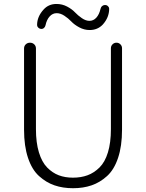

<svg xmlns="http://www.w3.org/2000/svg" viewBox="-20 -946 744 978"><path d="M102.5 -285.2V-699.2Q102.5 -711.9 111.3 -720.2Q120.1 -728.5 132.8 -728.5Q145.5 -728.5 154.3 -720.2Q163.1 -711.9 163.1 -699.2V-288.1Q163.1 -219.7 178.2 -169.9Q193.4 -120.1 220.2 -92.8Q247.1 -65.4 279.3 -53.2Q311.5 -41 351.6 -41Q392.6 -41 425.8 -53.2Q459 -65.4 486.8 -92.8Q514.6 -120.1 529.8 -169.9Q544.9 -219.7 544.9 -288.1V-700.2Q544.9 -711.9 553.2 -720.2Q561.5 -728.5 573.2 -728.5Q585 -728.5 593.3 -720.2Q601.6 -711.9 601.6 -700.2V-285.2Q601.6 -202.1 581.5 -142.1Q561.5 -82 525.4 -49.3Q489.3 -16.6 446.8 -2Q404.3 12.7 352.1 12.7Q299.8 12.7 257.3 -2Q214.8 -16.6 178.7 -49.3Q142.6 -82 122.6 -142.1Q102.5 -202.1 102.5 -285.2ZM436.5 -793Q409.2 -793 383.8 -806.6Q358.4 -820.3 343.3 -836.4Q328.1 -852.5 308.1 -865.7Q288.1 -878.9 268.6 -878.9Q248 -878.9 232.9 -862.3Q217.8 -845.7 211.9 -817.4Q210 -808.6 203.6 -803.2Q197.3 -797.9 188.5 -798.8Q179.7 -799.8 173.8 -806.6Q168.9 -811.5 168.9 -818.4Q168.9 -861.3 202.1 -897.5Q227.5 -925.8 267.6 -925.8Q296.9 -925.8 321.8 -912.6Q346.7 -899.4 361.8 -883.3Q377 -867.2 397 -853.5Q417 -839.8 435.5 -839.8Q456.1 -839.8 470.7 -856Q485.4 -872.1 492.2 -901.4Q494.1 -910.2 501 -915.5Q507.8 -920.9 516.6 -920.4Q525.4 -919.9 531.2 -913.1Q536.1 -908.2 536.1 -901.4Q536.1 -857.4 503.9 -821.3Q477.5 -793 436.5 -793Z"/></svg>

Font: irohamaru Light
Style: Regular
Weight: 200
Designer: [Source Han Sans]
Ryoko NISHIZUKA  (kana & ideographs); Paul D. Hunt (Latin, Greek & Cyrillic); Wenlong ZHANG  (bopomofo
Version: Version 1.01